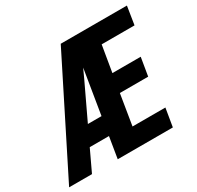

<svg xmlns="http://www.w3.org/2000/svg" viewBox="-171 -917 1127 1098"><g transform="rotate(-30 393.0 -367.5)"><path d="M-14 0 355 -735H792L773 -615H556L527 -442H714L694 -322H507L474 -120H691L671 0H307L330 -140H203L137 0ZM260 -260H350L398 -553Q391 -537 383.5 -521.5Q376 -506 369 -490Z"/></g></svg>

Font: Iosevka Aile Heavy Oblique
Style: Regular
Weight: 900
Italic angle: -9°
Designer: Belleve Invis
Foundry: Belleve Invis
Version: Version 31.1.0; ttfautohint (v1.8.4)